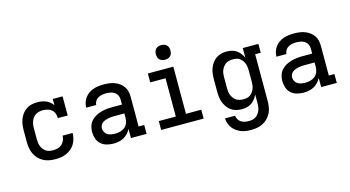

<svg xmlns="http://www.w3.org/2000/svg" viewBox="-98 -1145 3196 1755"><g transform="rotate(-15 1500.0 -268.0)"><path d="M298 8Q269 8 240 3Q211 -2 185.5 -15.5Q160 -29 139.5 -50Q119 -71 106.5 -97.5Q94 -124 89 -152.5Q84 -181 84 -210V-320Q84 -347 87.5 -374Q91 -401 101 -426.5Q111 -452 127.5 -474Q144 -496 166.5 -511Q189 -526 216 -532Q243 -538 270 -538Q291 -538 311.5 -534.5Q332 -531 351.5 -523Q371 -515 387 -501.5Q403 -488 415 -471V-530H508V-349H415Q415 -371 407.5 -392.5Q400 -414 383.5 -428Q367 -442 345 -448Q323 -454 301 -454Q284 -454 267 -450.5Q250 -447 235 -438.5Q220 -430 209 -416.5Q198 -403 191.5 -387Q185 -371 182 -354Q179 -337 179 -320V-210Q179 -193 181.5 -176Q184 -159 190.5 -143.5Q197 -128 207.5 -114.5Q218 -101 232.5 -92Q247 -83 264 -79.5Q281 -76 298 -76Q320 -76 342 -82Q364 -88 380.5 -103Q397 -118 406 -139Q415 -160 415 -183Q415 -183 415 -183Q415 -183 415 -183H510Q510 -183 510 -182.5Q510 -182 510 -182Q510 -156 503 -129.5Q496 -103 482.5 -80Q469 -57 448 -39.5Q427 -22 402.5 -11Q378 0 351 4Q324 8 298 8Z M847 8Q815 8 783.5 -0.5Q752 -9 728.5 -30Q705 -51 694.5 -82Q684 -113 684 -144Q684 -172 692 -199Q700 -226 718 -247Q736 -268 760.5 -281.5Q785 -295 811.5 -303Q838 -311 865.5 -314Q893 -317 921 -317H1013V-366Q1013 -387 1003.5 -405.5Q994 -424 977 -435Q960 -446 939.5 -450Q919 -454 899 -454Q879 -454 860 -450.5Q841 -447 824 -437.5Q807 -428 796 -411Q785 -394 785 -375Q785 -374 785 -374Q785 -374 785 -374H690Q690 -375 690 -375Q690 -375 690 -375Q690 -400 698 -424Q706 -448 721 -468Q736 -488 756.5 -502Q777 -516 800.5 -524Q824 -532 849 -535Q874 -538 899 -538Q924 -538 949.5 -535Q975 -532 999.5 -523Q1024 -514 1045 -499Q1066 -484 1081 -463Q1096 -442 1102 -417Q1108 -392 1108 -366V-84H1161V0H1013V-86Q1001 -63 983.5 -44.5Q966 -26 944 -14Q922 -2 897 3Q872 8 847 8ZM884 -76Q908 -76 932 -82Q956 -88 975 -103Q994 -118 1003.5 -141.5Q1013 -165 1013 -189V-233H921Q906 -233 891 -232Q876 -231 861 -228Q846 -225 832 -220Q818 -215 805.5 -206Q793 -197 786 -183Q779 -169 779 -154Q779 -136 788 -119Q797 -102 812.5 -92.5Q828 -83 846.5 -79.5Q865 -76 884 -76Z M1299 0V-84H1460V-446H1315V-530H1556V-84H1701V0ZM1500 -611Q1486 -611 1472.5 -615Q1459 -619 1449 -629Q1439 -639 1435 -652.5Q1431 -666 1431 -680Q1431 -694 1435 -707.5Q1439 -721 1449 -731Q1459 -741 1472.5 -745Q1486 -749 1500 -749Q1514 -749 1527.5 -745Q1541 -741 1551 -731Q1561 -721 1565 -707.5Q1569 -694 1569 -680Q1569 -666 1565 -652.5Q1561 -639 1551 -629Q1541 -619 1527.5 -615Q1514 -611 1500 -611Z M2096 213Q2072 213 2047.5 210Q2023 207 2000 198Q1977 189 1956.5 174.5Q1936 160 1921.5 140.5Q1907 121 1899 97.5Q1891 74 1890 49H1985Q1987 68 1997 85Q2007 102 2023 112Q2039 122 2058 125.5Q2077 129 2096 129Q2113 129 2129.5 125.5Q2146 122 2160.5 112.5Q2175 103 2185 89.5Q2195 76 2201.5 60.5Q2208 45 2210.5 28.5Q2213 12 2213 -5V-91Q2203 -69 2188 -49.5Q2173 -30 2153 -16.5Q2133 -3 2109.5 2.5Q2086 8 2061 8Q2035 8 2009 1.5Q1983 -5 1961 -20.5Q1939 -36 1923.5 -58.5Q1908 -81 1899 -105.5Q1890 -130 1887 -156.5Q1884 -183 1884 -210V-320Q1884 -347 1887 -373.5Q1890 -400 1899 -424.5Q1908 -449 1923.5 -471.5Q1939 -494 1961 -509.5Q1983 -525 2009 -531.5Q2035 -538 2061 -538Q2086 -538 2109.5 -532.5Q2133 -527 2153 -513.5Q2173 -500 2188 -480.5Q2203 -461 2213 -439V-530H2361V-446H2308V-5Q2308 24 2303.5 52.5Q2299 81 2286.5 107Q2274 133 2253.5 154.5Q2233 176 2207.5 189Q2182 202 2153.5 207.5Q2125 213 2096 213ZM2099 -76Q2116 -76 2132.5 -79.5Q2149 -83 2162.5 -92.5Q2176 -102 2186 -115.5Q2196 -129 2202 -144.5Q2208 -160 2210.5 -176.5Q2213 -193 2213 -210V-320Q2213 -337 2210.5 -353.5Q2208 -370 2202 -385.5Q2196 -401 2186 -414.5Q2176 -428 2162.5 -437.5Q2149 -447 2132.5 -450.5Q2116 -454 2099 -454Q2082 -454 2065 -450.5Q2048 -447 2033.5 -438Q2019 -429 2008.5 -415.5Q1998 -402 1991 -386.5Q1984 -371 1981.5 -354Q1979 -337 1979 -320V-210Q1979 -193 1981.5 -176Q1984 -159 1991 -143.5Q1998 -128 2008.5 -114.5Q2019 -101 2033.5 -92Q2048 -83 2065 -79.5Q2082 -76 2099 -76Z M2647 8Q2615 8 2583.5 -0.5Q2552 -9 2528.5 -30Q2505 -51 2494.5 -82Q2484 -113 2484 -144Q2484 -172 2492 -199Q2500 -226 2518 -247Q2536 -268 2560.5 -281.5Q2585 -295 2611.5 -303Q2638 -311 2665.5 -314Q2693 -317 2721 -317H2813V-366Q2813 -387 2803.5 -405.5Q2794 -424 2777 -435Q2760 -446 2739.5 -450Q2719 -454 2699 -454Q2679 -454 2660 -450.5Q2641 -447 2624 -437.5Q2607 -428 2596 -411Q2585 -394 2585 -375Q2585 -374 2585 -374Q2585 -374 2585 -374H2490Q2490 -375 2490 -375Q2490 -375 2490 -375Q2490 -400 2498 -424Q2506 -448 2521 -468Q2536 -488 2556.5 -502Q2577 -516 2600.5 -524Q2624 -532 2649 -535Q2674 -538 2699 -538Q2724 -538 2749.5 -535Q2775 -532 2799.5 -523Q2824 -514 2845 -499Q2866 -484 2881 -463Q2896 -442 2902 -417Q2908 -392 2908 -366V-84H2961V0H2813V-86Q2801 -63 2783.5 -44.5Q2766 -26 2744 -14Q2722 -2 2697 3Q2672 8 2647 8ZM2684 -76Q2708 -76 2732 -82Q2756 -88 2775 -103Q2794 -118 2803.5 -141.5Q2813 -165 2813 -189V-233H2721Q2706 -233 2691 -232Q2676 -231 2661 -228Q2646 -225 2632 -220Q2618 -215 2605.5 -206Q2593 -197 2586 -183Q2579 -169 2579 -154Q2579 -136 2588 -119Q2597 -102 2612.5 -92.5Q2628 -83 2646.5 -79.5Q2665 -76 2684 -76Z"/></g></svg>

Font: Iosevka Curly Slab MdEx
Style: Regular
Weight: 500
Width: 7
Monospace: yes
Designer: Belleve Invis
Foundry: Belleve Invis
Version: Version 11.1.0; ttfautohint (v1.8.3)